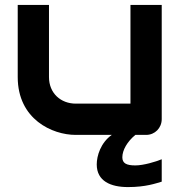

<svg xmlns="http://www.w3.org/2000/svg" viewBox="-20 -548 737 780"><path d="M637 -528H510V-127H288C227 -127 179 -169 179 -235V-528H52V-235C52 -63 193 0 287 0H434C389 32 373 85 373 120C373 188 430 212 500 212C572 212 613 197 637 190V99C613 109 563 124 530 124C493 124 477 115 477 91C477 62 497 27 530 0H574C609 0 637 -28 637 -64Z"/></svg>

Font: Audiowide
Style: Regular
Weight: 400
Designer: Astigmatic (AOETI)
Foundry: Astigmatic (AOETI)
Version: Version 1.002